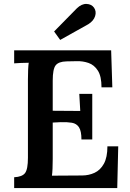

<svg xmlns="http://www.w3.org/2000/svg" viewBox="-20 -956 663 976"><path d="M394 -247Q394 -290 381.5 -309Q369 -328 345.5 -332Q322 -336 289 -335L248 -333V-148Q248 -121 247 -98.5Q246 -76 244 -63L397 -64Q431 -64 460.5 -77.5Q490 -91 508 -123.5Q526 -156 526 -212H581L576 0H52V-55Q93 -57 107.5 -76.5Q122 -96 122 -154V-553Q122 -578 123 -601Q124 -624 126 -637Q109 -637 87 -636Q65 -635 52 -634V-700H545L551 -512H496Q496 -568 477.5 -597Q459 -626 430 -636Q401 -646 370 -645L318 -644Q278 -643 263 -624Q248 -605 248 -546V-393L388 -392L383 -479H449V-247ZM286 -753 255 -796 371 -914Q395 -937 420 -936Q445 -935 458 -917Q471 -898 463.5 -874Q456 -850 429 -833Z"/></svg>

Font: Lora SemiBold
Style: Regular
Weight: 600
Designer: Olga Karpushina, Alexei Vanyashin (Cyrillic)
Foundry: Cyreal
Version: Version 3.011; ttfautohint (v1.8.4.7-5d5b)